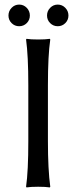

<svg xmlns="http://www.w3.org/2000/svg" viewBox="-20 -818 334 841"><path d="M104 -444.8Q104 -573.7 94.2 -645L96.2 -647.9Q114.3 -645 147 -645Q179.7 -645 198.2 -647.9L200.2 -645Q189.9 -575.2 189.9 -444.8V-200.2Q189.9 -75.2 200.2 0L198.2 2.9Q179.7 0 147 0Q114.3 0 96.2 2.9L94.2 0Q104 -67.9 104 -200.2ZM30.8 -716.8Q17.1 -730.5 17.1 -750Q17.1 -769.5 30.8 -783.7Q44.4 -797.9 64 -797.9Q83.5 -797.9 97.2 -783.7Q110.8 -769.5 110.8 -750Q110.8 -730.5 97.2 -716.8Q83.5 -703.1 64 -703.1Q44.4 -703.1 30.8 -716.8ZM199.7 -716.8Q186 -730.5 186 -750Q186 -769.5 199.7 -783.7Q213.4 -797.9 232.9 -797.9Q252.4 -797.9 266.1 -783.7Q279.8 -769.5 279.8 -750Q279.8 -730.5 266.1 -716.8Q252.4 -703.1 232.9 -703.1Q213.4 -703.1 199.7 -716.8Z"/></svg>

Font: Linux Biolinum G
Style: Regular
Weight: 400
Designer: Philipp H. Poll
Foundry: Philipp H. Poll
Version: Version 1.1.0 ; ttfautohint (v1.6)